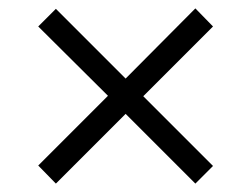

<svg xmlns="http://www.w3.org/2000/svg" viewBox="-20 -587 599 457"><path d="M113 -150 71 -193 237 -359 71 -524 113 -566 279 -400 445 -567 487 -524 321 -358 487 -192 445 -150 279 -316Z"/></svg>

Font: Noto Serif Vithkuqi
Style: Regular
Weight: 400
Version: Version 1.005